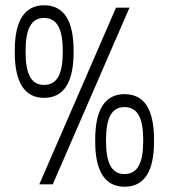

<svg xmlns="http://www.w3.org/2000/svg" viewBox="-20 -699 640 728"><path d="M341 -170V-162C341 -50 378 9 452 9C528 9 564 -50 564 -162V-170C564 -283 528 -342 452 -342C378 -342 341 -283 341 -170ZM36 -500C36 -387 73 -328 147 -328C222 -328 259 -387 259 -500V-508C259 -621 222 -679 147 -679C73 -679 36 -620 36 -508ZM77 -502V-506C77 -590 99 -631 147 -631C196 -631 218 -590 218 -506V-502C218 -417 196 -377 147 -377C99 -377 77 -417 77 -502ZM129 0H180L471 -670H420ZM382 -164V-169C382 -253 404 -293 452 -293C501 -293 523 -253 523 -169V-164C523 -80 501 -39 452 -39C404 -39 382 -80 382 -164Z"/></svg>

Font: LT Wave Mono Light
Style: Regular
Weight: 300
Designer: Daniel Lyons
Version: Version 2.5 (Glyphs App)